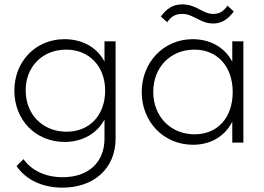

<svg xmlns="http://www.w3.org/2000/svg" viewBox="-20 -655 1213 882"><path d="M267 207C413 207 511 117 511 -18V-465H460V-372C426 -437 359 -475 276 -475C144 -475 46 -373 46 -239C46 -103 144 -3 277 -3C359 -3 426 -42 460 -106V-18C460 91 386 159 268 159C187 159 124 127 88 76L56 108C100 172 176 207 267 207ZM98 -240C98 -349 175 -427 284 -427C390 -427 463 -350 463 -239C463 -125 391 -50 286 -50C176 -50 98 -129 98 -240Z M867 10C949 10 1014 -30 1047 -96V0H1098V-465H1047V-371C1014 -436 947 -475 865 -475C732 -475 631 -369 631 -232C631 -95 732 10 867 10ZM684 -233C684 -346 763 -427 873 -427C979 -427 1049 -349 1049 -232C1049 -115 980 -38 874 -38C764 -38 684 -120 684 -233ZM719 -579 748 -553C765 -577 782 -591 818 -591C870 -591 898 -547 960 -547C1001 -547 1030 -570 1054 -602L1025 -629C1008 -605 991 -591 959 -591C911 -591 883 -635 817 -635C771 -635 743 -612 719 -579Z"/></svg>

Font: MV Cash ExtraLight
Style: Regular
Weight: 200
Designer: Rodrigo Fuenzalida
Foundry: fragTYPE
Version: Version 1.100;Glyphs 3.1.2 (3151)